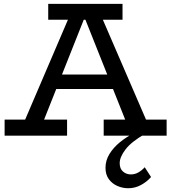

<svg xmlns="http://www.w3.org/2000/svg" viewBox="-20 -706 891 999"><path d="M82.7 -18 351.3 -645H497.2L768.1 -18H657.5L409.2 -641.7H431L183.3 -18ZM4 0V-83.8H329V0ZM237.5 -242.8 261.1 -318.3H583.4L605.4 -242.8ZM519.5 0V-83.8H847V0ZM230.9 -603.2V-686H617.5V-603.2ZM647 273.4Q617.7 273.4 590.3 261.4Q563 249.4 545.9 225.7Q528.9 202.1 528.9 167.2Q528.9 128.6 549.8 94.8Q570.6 61.1 604.5 33.6Q638.4 6.1 676.6 -13.1L732.6 -8.1Q663.5 31.6 633.2 71.3Q602.8 111 602.8 142.8Q602.8 172.1 620.2 186.8Q637.6 201.5 660.2 201.5Q682.5 201.5 700.4 190.9Q718.4 180.4 733 164.2L765.9 215Q744.9 239.4 713.9 256.4Q683 273.4 647 273.4Z"/></svg>

Font: BioRhyme ExtraBold
Style: Regular
Weight: 800
Designer: Aoife Mooney
Foundry: Aoife Mooney Type
Version: Version 1.600;gftools[0.9.33]